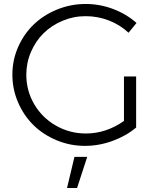

<svg xmlns="http://www.w3.org/2000/svg" viewBox="-20 -725 795 962"><path d="M601.1 -119.1V-341.8H662.1V-85.9Q611.3 -43.5 543.5 -18.8Q475.6 5.9 405.8 5.9Q331.1 5.9 263.7 -22.2Q196.3 -50.3 147.7 -98.1Q99.1 -146 70.6 -211.9Q42 -277.8 42 -351.1Q42 -423.8 70.8 -489.3Q99.6 -554.7 148.7 -602.1Q197.8 -649.4 265.9 -677.2Q334 -705.1 409.2 -705.1Q480.5 -705.1 546.9 -679.9Q613.3 -654.8 664.1 -609.9L624 -561Q581.1 -601.1 525.1 -622.6Q469.2 -644 409.2 -644Q348.1 -644 293.2 -620.8Q238.3 -597.7 198.5 -558.6Q158.7 -519.5 135.3 -465.1Q111.8 -410.6 111.8 -351.1Q111.8 -270.5 151.6 -202.6Q191.4 -134.8 260.3 -95.5Q329.1 -56.2 410.2 -56.2Q512.2 -56.2 601.1 -119.1ZM315.9 216.8 353 61H417L366.2 216.8Z"/></svg>

Font: Montserrat arm Light
Style: Regular
Weight: 300
Designer: Julieta Ulanovsky
Foundry: Julieta Ulanovsky
Version: Version 6.000;PS 006.000;hotconv 1.0.88;makeotf.lib2.5.64775